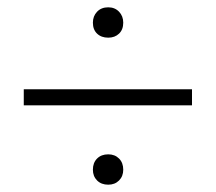

<svg xmlns="http://www.w3.org/2000/svg" viewBox="-20 -496 590 525"><path d="M276 -393Q257 -393 245.5 -404Q234 -415 234 -434Q234 -452 245.5 -464Q257 -476 276 -476Q294 -476 305.5 -464Q317 -452 317 -434Q317 -415 305.5 -404Q294 -393 276 -393ZM45 -208V-252H505V-208ZM276 9Q257 9 245.5 -2.5Q234 -14 234 -32Q234 -51 245.5 -62.5Q257 -74 276 -74Q294 -74 305.5 -62.5Q317 -51 317 -32Q317 -14 305.5 -2.5Q294 9 276 9Z"/></svg>

Font: EauTestSC Semilight
Style: Regular
Weight: 300
Designer: Christian Thalmann (Catharsis Fonts)
Version: Version 0.001;PS 000.001;hotconv 1.0.88;makeotf.lib2.5.64775